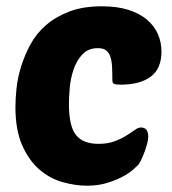

<svg xmlns="http://www.w3.org/2000/svg" viewBox="-20 -580 548 610"><path d="M293 -123Q322 -123 343.5 -131Q365 -139 381 -149Q397 -159 408 -167Q419 -175 428 -175Q451 -175 451 -145Q451 -138 448 -125.5Q445 -113 440 -99.5Q435 -86 429.5 -74Q424 -62 419 -56Q414 -51 401.5 -40Q389 -29 368 -18Q347 -7 319 1.5Q291 10 257 10Q219 10 178.5 -1.5Q138 -13 105 -41.5Q72 -70 50.5 -118.5Q29 -167 29 -240Q29 -266 32.5 -299.5Q36 -333 47 -368.5Q58 -404 76.5 -438.5Q95 -473 126 -500Q157 -527 200.5 -543.5Q244 -560 304 -560Q353 -560 388.5 -548.5Q424 -537 447 -517.5Q470 -498 481.5 -472Q493 -446 493 -416Q493 -362 459 -336.5Q425 -311 363 -311Q348 -311 342.5 -313.5Q337 -316 337 -325Q337 -349 336 -368Q335 -387 330.5 -400Q326 -413 317 -420Q308 -427 291 -427Q260 -427 241.5 -407Q223 -387 213.5 -358.5Q204 -330 201.5 -300Q199 -270 199 -250Q199 -179 221.5 -151Q244 -123 293 -123Z"/></svg>

Font: Poetsen One
Style: Regular
Weight: 400
Designer: Pablo Impallari, Rodrigo Fuenzalida
Foundry: Pablo Impallari, Rodrigo Fuenzalida
Version: Version 1.001; ttfautohint (v0.93) -l 8 -r 50 -G 200 -x 14 -